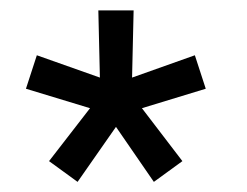

<svg xmlns="http://www.w3.org/2000/svg" viewBox="-20 -740 476 370"><path d="M129.5 -389.5 74.5 -429.5 153.5 -531.5 30 -569 51 -633.5 172.5 -590.5 169.5 -720H237.5L234.5 -590.5L355.5 -633.5L376.5 -569L253.5 -531.5L331.5 -429.5L276.5 -389.5L203.5 -495.5Z"/></svg>

Font: Cns Manrope
Style: Regular
Weight: 400
Designer: Mikhail Sharanda
Foundry: Mikhail Sharanda
Version: Version 4.504